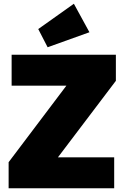

<svg xmlns="http://www.w3.org/2000/svg" viewBox="-20 -1004 666 1024"><path d="M26 0V-139L334 -547H42V-712H598V-573L289 -165H589V0ZM234 -752 184 -849 374 -984 457 -832Z"/></svg>

Font: Outfit Black
Style: Regular
Weight: 900
Designer: Rodrigo Fuenzalida
Foundry: fragTYPE
Version: Version 1.100; ttfautohint (v1.8.4.7-5d5b)